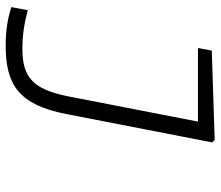

<svg xmlns="http://www.w3.org/2000/svg" viewBox="-69 -481 758 660"><g transform="rotate(90 310.0 -151.0)"><path d="M372 0 469.5 -501 461.5 -510 154 -500 145 -452.5H398L311.5 -8C287 118 243 151 147.5 151C97.5 151 55.5 143.5 15 132.5L4.5 189C44.5 202 86.5 208.5 136.5 208.5C273.5 208.5 340.5 161.5 372 0Z"/></g></svg>

Font: Monaspace Neon ExtraLight
Style: Italic
Weight: 200
Italic angle: -11°
Designer: Riley Cran & the Lettermatic Team
Foundry: Lettermatic
Version: Version 1.200 (Monaspace Neon)